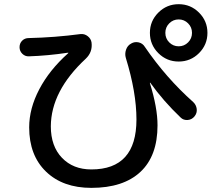

<svg xmlns="http://www.w3.org/2000/svg" viewBox="-20 -870 1040 935"><path d="M804.2 -663.6Q823.2 -644.5 850.1 -644.5Q877 -644.5 896 -663.6Q915 -682.6 915 -710Q915 -737.3 896 -756.3Q877 -775.4 850.1 -775.4Q823.2 -775.4 804.2 -756.3Q785.2 -737.3 785.2 -710Q785.2 -682.6 804.2 -663.6ZM751 -808.6Q792 -849.6 850.1 -849.6Q908.2 -849.6 949.2 -808.6Q990.2 -767.6 990.2 -710Q990.2 -652.3 949.2 -611.3Q908.2 -570.3 850.1 -570.3Q792 -570.3 751 -611.3Q710 -652.3 710 -710Q710 -767.6 751 -808.6ZM121.1 -595.7Q102.5 -594.7 88.9 -607.9Q75.2 -621.1 75.2 -640.1Q75.2 -659.2 87.9 -671.9Q100.6 -684.6 120.1 -684.6Q247.1 -687.5 372.1 -704.1Q391.6 -706.1 407.2 -693.8Q422.9 -681.6 425.8 -663.1Q431.6 -616.2 397.5 -584Q228.5 -426.8 227.5 -254.9Q227.5 -158.2 281.7 -101.6Q335.9 -44.9 424.8 -44.9Q644.5 -44.9 644.5 -288.1Q644.5 -419.9 592.8 -587.9Q586.9 -607.4 593.8 -627.9Q600.6 -648.4 619.1 -658.2Q635.7 -668 655.3 -663.6Q674.8 -659.2 685.5 -641.6Q788.1 -491.2 920.9 -373Q935.5 -359.4 938 -339.4Q940.4 -319.3 927.2 -303.2Q914.1 -287.1 893.6 -285.6Q873 -284.2 859.4 -297.9Q775.4 -377.9 711.9 -466.8L710.9 -467.8Q710 -467.8 710 -464.8Q747.1 -345.7 747.1 -259.8Q747.1 -110.4 663.6 -32.7Q580.1 44.9 424.8 44.9Q286.1 44.9 204.1 -34.2Q122.1 -113.3 122.1 -250Q122.1 -341.8 171.4 -435.5Q220.7 -529.3 311.5 -610.4Q312.5 -611.3 313 -612.3Q313.5 -613.3 310.5 -613.3Q211.9 -598.6 121.1 -595.7Z"/></svg>

Font: Rounded-X Mgen+ 2m medium
Style: Regular
Weight: 500
Designer: [Source Han Sans]
Ryoko NISHIZUKA  (kana & ideographs); Paul D. Hunt (Latin, Greek & Cyrillic); Wenlong ZHANG  (bopomofo
Version: Version 1.059.20150602